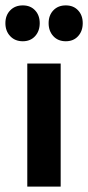

<svg xmlns="http://www.w3.org/2000/svg" viewBox="-42 -692 327 712"><path d="M59.2 0H183V-456.5H59.2ZM202 -539Q230.5 -539 247.6 -557.9Q264.8 -576.8 264.8 -606Q264.8 -635.3 247.6 -653.6Q230.5 -672 202 -672Q173.3 -672 155.8 -653.6Q138.3 -635.3 138.3 -606Q138.3 -576.8 155.8 -557.9Q173.3 -539 202 -539ZM42.5 -539Q71 -539 88.1 -557.9Q105.3 -576.8 105.3 -606Q105.3 -635.3 88.1 -653.6Q71 -672 42.5 -672Q13.7 -672 -4.1 -653.6Q-22 -635.3 -22 -606Q-22 -576.8 -4.1 -557.9Q13.7 -539 42.5 -539Z"/></svg>

Font: Tilda Sans VF
Style: Regular
Weight: 400
Designer: ParaType Ltd
Foundry: ParaType Ltd
Version: Version 1.010